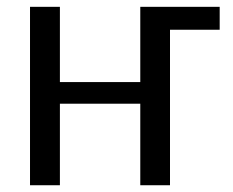

<svg xmlns="http://www.w3.org/2000/svg" viewBox="-20 -548 688 568"><path d="M68.8 -527.8H157.2V-305.2H395V-527.8H629.9V-460H482.9V0H395V-241.2H157.2V0H68.8Z"/></svg>

Font: Libra Sans Modern
Style: Regular
Weight: 400
Foundry: Stefan Peev, Context Ltd
Version: Version 1.000